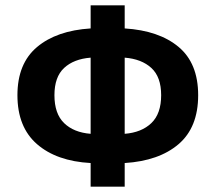

<svg xmlns="http://www.w3.org/2000/svg" viewBox="-20 -684 804 716"><path d="M581 -329Q581 -397 544.5 -430.5Q508 -464 445 -469V-185Q508 -190 544.5 -225Q581 -260 581 -329ZM183 -329Q183 -260 219 -225Q255 -190 318 -185V-469Q255 -464 219 -430.5Q183 -397 183 -329ZM318 12V-76Q191 -83 118 -146.5Q45 -210 45 -329Q45 -447 118 -508.5Q191 -570 318 -578V-664H445V-578Q573 -570 646 -509Q719 -448 719 -329Q719 -209 646 -146.5Q573 -84 445 -76V12Z"/></svg>

Font: TT Toshiba Sans
Style: Bold
Weight: 700
Designer: Paul D. Hunt
Foundry: Toshiba Corporation
Version: Version 2.020;PS 2.000;hotconv 1.0.86;makeotf.lib2.5.63406